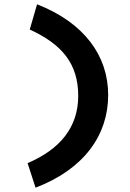

<svg xmlns="http://www.w3.org/2000/svg" viewBox="-20 -761 603 891"><path d="M145 110C370 24 482 -134 482 -320C482 -503 370 -656 152 -741L118 -624C266 -556 343 -467 343 -316C343 -171 259 -68 108 -4Z"/></svg>

Font: Inconsolata SemiExpanded Black
Style: Regular
Weight: 900
Width: 6
Monospace: yes
Designer: Raph Levien, Cyreal, Brenton Simpson
Foundry: Raph Levien, Cyreal, Google
Version: Version 3.100